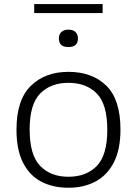

<svg xmlns="http://www.w3.org/2000/svg" viewBox="-20 -896 660 926"><path d="M310 9.5Q235 9.5 178.8 -20Q122.5 -49.5 91 -111.5Q59.5 -173.5 59.5 -270.5Q59.5 -414 128.5 -481.8Q197.5 -549.5 310 -549.5Q424 -549.5 492.5 -483Q561 -416.5 561 -270.5Q561 -175.5 529.2 -113.2Q497.5 -51 441 -20.8Q384.5 9.5 310 9.5ZM310 -43.5Q396 -43.5 446.8 -95.5Q497.5 -147.5 497.5 -270Q497.5 -393.5 446.8 -445Q396 -496.5 310 -496.5Q224.5 -496.5 173.8 -445Q123 -393.5 123 -271.5Q123 -148 173.8 -95.8Q224.5 -43.5 310 -43.5ZM310 -669Q264 -669 264 -710.5Q264 -730.5 276.2 -741.8Q288.5 -753 310 -753Q331.5 -753 343.8 -741.8Q356 -730.5 356 -710.5Q356 -669 310 -669ZM145 -833V-876.5H475V-833Z"/></svg>

Font: Encode Sans Expanded Expanded Light
Style: Regular
Weight: 300
Width: 7
Designer: Multiple Designers
Foundry: Impallari Type
Version: Version 3.000; ttfautohint (v1.8.3) -l 8 -r 50 -G 200 -x 14 